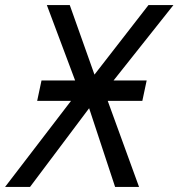

<svg xmlns="http://www.w3.org/2000/svg" viewBox="-72 -734 701 754"><path d="M-52 0 207 -338H74L91 -418H223L112 -714H202L299 -441L511 -714H609L374 -418H504L487 -338H351L474 0H380L278 -309L46 0Z"/></svg>

Font: Noto IKEA Latin
Style: Italic
Weight: 400
Italic angle: -12°
Designer: Monotype Design Team
Foundry: Monotype Imaging Inc.
Version: Version 1.0